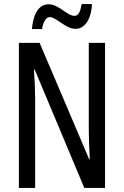

<svg xmlns="http://www.w3.org/2000/svg" viewBox="-20 -925 609 945"><path d="M137 -782H187C193 -819 207 -841 225 -841C256 -841 303 -783 351 -783C396 -783 428 -826 433 -905H382C376 -870 367 -847 347 -847C310 -847 269 -904 220 -904C164 -904 143 -845 137 -782ZM497 0V-714H417V-286C417 -248 419 -200 422 -141H419L175 -714H73V0H153V-438C153 -479 151 -527 147 -582H151L395 0Z"/></svg>

Font: Noto Sans Telugu ExtraCondensed
Style: Regular
Weight: 400
Width: 2
Designer: Jelle Bosma - Monotype Design Team
Foundry: Monotype Imaging Inc.
Version: Version 2.005